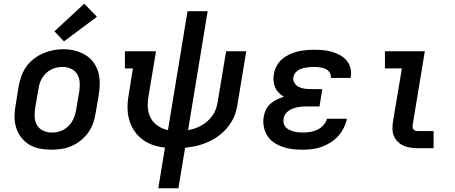

<svg xmlns="http://www.w3.org/2000/svg" viewBox="-20 -795 2440 1030"><path d="M254 8Q223 8 192.5 2Q162 -4 137 -19Q112 -34 94 -57.5Q76 -81 67 -109.5Q58 -138 58 -169.5Q58 -201 64 -232L80 -332Q85 -359 94.5 -386Q104 -413 120.5 -436.5Q137 -460 160.5 -478.5Q184 -497 210.5 -508.5Q237 -520 264.5 -525.5Q292 -531 320 -531Q351 -531 381 -523.5Q411 -516 436.5 -501Q462 -486 480 -462.5Q498 -439 506.5 -410.5Q515 -382 515 -350.5Q515 -319 510 -288L493 -188Q489 -161 479.5 -134Q470 -107 453 -83.5Q436 -60 413 -41.5Q390 -23 363.5 -11.5Q337 0 309 4Q281 8 254 8ZM256 -84Q272 -84 288 -87Q304 -90 318.5 -97.5Q333 -105 345.5 -117Q358 -129 366.5 -143Q375 -157 380 -172Q385 -187 388 -203L405 -303Q409 -328 407.5 -352.5Q406 -377 394.5 -396.5Q383 -416 361.5 -426Q340 -436 315 -436Q299 -436 283.5 -432.5Q268 -429 253.5 -421.5Q239 -414 227 -402.5Q215 -391 206.5 -377Q198 -363 193 -347.5Q188 -332 186 -317L169 -217Q165 -193 166 -168.5Q167 -144 178 -124.5Q189 -105 210.5 -94.5Q232 -84 256 -84Q256 -84 256 -84Q256 -84 256 -84ZM323 -573 272 -627 432 -775 500 -705Z M829 215 865 -3Q840 -6 815.5 -12.5Q791 -19 769.5 -30.5Q748 -42 730 -58.5Q712 -75 699 -95Q686 -115 677.5 -138.5Q669 -162 666 -187Q663 -212 664.5 -238Q666 -264 671 -290L693 -428H650V-520H817L776 -275Q773 -255 772.5 -234.5Q772 -214 776 -195.5Q780 -177 789.5 -160Q799 -143 813 -130.5Q827 -118 844.5 -109.5Q862 -101 881 -97L986 -735H1094L989 -97Q1008 -100 1026.5 -106.5Q1045 -113 1062.5 -123Q1080 -133 1095 -147Q1110 -161 1121.5 -177.5Q1133 -194 1139 -212.5Q1145 -231 1148 -250L1193 -520H1301L1254 -235Q1250 -211 1243 -188Q1236 -165 1223 -143.5Q1210 -122 1193 -103Q1176 -84 1156 -68.5Q1136 -53 1113.5 -41.5Q1091 -30 1067.5 -22Q1044 -14 1020.5 -9.5Q997 -5 973 -2L937 215Z M1604 8Q1576 8 1549 5Q1522 2 1496.5 -7Q1471 -16 1449.5 -30.5Q1428 -45 1414 -67Q1400 -89 1395 -116Q1390 -143 1395 -170Q1398 -189 1407 -207.5Q1416 -226 1431.5 -239Q1447 -252 1465 -261Q1483 -270 1503 -276Q1488 -285 1475.5 -297.5Q1463 -310 1456 -326Q1449 -342 1447.5 -361Q1446 -380 1449 -398Q1453 -420 1464 -441Q1475 -462 1493 -477.5Q1511 -493 1532.5 -503Q1554 -513 1576 -518.5Q1598 -524 1620.5 -526Q1643 -528 1665 -528Q1689 -528 1713 -526Q1737 -524 1759.5 -517.5Q1782 -511 1802.5 -500Q1823 -489 1838 -472Q1853 -455 1859.5 -432Q1866 -409 1862 -385Q1862 -383 1861.5 -381Q1861 -379 1861 -377H1754Q1754 -378 1754 -378.5Q1754 -379 1755 -380Q1756 -390 1752 -399.5Q1748 -409 1741 -415.5Q1734 -422 1725 -426Q1716 -430 1706 -432Q1696 -434 1685.5 -435Q1675 -436 1665 -436Q1654 -436 1643.5 -435Q1633 -434 1622 -432.5Q1611 -431 1600 -427.5Q1589 -424 1579.5 -418Q1570 -412 1563 -402.5Q1556 -393 1554 -382Q1551 -365 1559.5 -350.5Q1568 -336 1582 -329Q1596 -322 1612.5 -319.5Q1629 -317 1646 -317H1709L1694 -224H1631Q1618 -224 1605 -223.5Q1592 -223 1579.5 -220.5Q1567 -218 1554 -213.5Q1541 -209 1529.5 -201.5Q1518 -194 1510.5 -182.5Q1503 -171 1501 -158Q1499 -145 1502 -133Q1505 -121 1513 -112.5Q1521 -104 1532 -98.5Q1543 -93 1554.5 -90Q1566 -87 1578.5 -85.5Q1591 -84 1604 -84Q1623 -84 1643 -87Q1663 -90 1681.5 -98.5Q1700 -107 1714.5 -123Q1729 -139 1734 -158H1841Q1836 -133 1824 -109Q1812 -85 1794 -65Q1776 -45 1753 -30.5Q1730 -16 1705 -7Q1680 2 1654.5 5Q1629 8 1604 8Z M2221 0Q2201 0 2181.5 -3Q2162 -6 2145 -13.5Q2128 -21 2114.5 -34Q2101 -47 2093.5 -64.5Q2086 -82 2085.5 -102Q2085 -122 2088 -142L2136 -428H2045V-520H2259L2194 -126Q2193 -120 2193.5 -113Q2194 -106 2198 -101Q2202 -96 2208 -94Q2214 -92 2221 -92H2306V0Z"/></svg>

Font: Iosevka Etoile SmBdObl
Style: Regular
Weight: 600
Italic angle: -9°
Designer: Belleve Invis
Foundry: Belleve Invis
Version: Version 15.5.2; ttfautohint (v1.8.4)